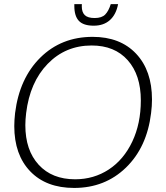

<svg xmlns="http://www.w3.org/2000/svg" viewBox="-20 -902 808 932"><path d="M435.1 -777.3Q384.8 -777.3 362.8 -800.8Q340.8 -824.2 340.8 -873V-881.8H377.4Q377 -877.9 377 -871.1Q377 -842.8 391.6 -828.6Q406.2 -814.5 439.5 -814.5Q474.1 -814.5 490.7 -831.5Q507.3 -848.6 517.6 -881.8H553.2Q543.5 -831.1 513.2 -804.2Q482.9 -777.3 435.1 -777.3ZM339.8 10.3Q204.1 10.3 126.7 -70.3Q49.3 -150.9 49.3 -290Q49.3 -317.9 53.2 -353Q74.2 -522 176 -622.6Q277.8 -723.1 429.7 -723.1Q563.5 -723.1 640.6 -641.4Q717.8 -559.6 717.8 -418.9Q717.8 -387.7 713.4 -353Q693.4 -187.5 591.6 -88.6Q489.7 10.3 339.8 10.3ZM344.7 -31.7Q435.5 -31.7 508.1 -79.3Q580.6 -127 622.1 -214.6Q663.6 -302.2 663.6 -414.6Q663.6 -538.1 600.1 -609.6Q536.6 -681.2 424.8 -681.2Q297.9 -681.2 211.4 -592Q125 -502.9 106.9 -353Q103 -320.8 103 -294.4Q103 -172.9 167.7 -102.3Q232.4 -31.7 344.7 -31.7Z"/></svg>

Font: Muli
Style: ExtraLightItalic
Weight: 200
Italic angle: -7°
Designer: Vernon Adams
Foundry: newtypography
Version: Version 2.0; ttfautohint (v1.00rc1.2-2d82) -l 8 -r 50 -G 200